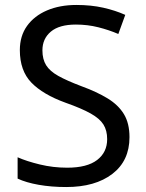

<svg xmlns="http://www.w3.org/2000/svg" viewBox="-20 -744 589 774"><path d="M502 -191Q502 -96 433 -43Q364 10 247 10Q187 10 136 1Q85 -8 51 -24V-110Q87 -94 140.5 -81Q194 -68 251 -68Q331 -68 371.5 -99Q412 -130 412 -183Q412 -218 397 -242Q382 -266 345.5 -286.5Q309 -307 244 -330Q153 -363 106.5 -411Q60 -459 60 -542Q60 -599 89 -639.5Q118 -680 169.5 -702Q221 -724 288 -724Q347 -724 396 -713Q445 -702 485 -684L457 -607Q420 -623 376.5 -634Q333 -645 286 -645Q219 -645 185 -616.5Q151 -588 151 -541Q151 -505 166 -481Q181 -457 215 -438Q249 -419 307 -397Q370 -374 413.5 -347.5Q457 -321 479.5 -284Q502 -247 502 -191Z"/></svg>

Font: Noto Sans Kharoshthi
Style: Regular
Weight: 400
Designer: Monotype Design Team
Foundry: Monotype Imaging Inc.
Version: Version 2.004; ttfautohint (v1.8.4.7-5d5b)